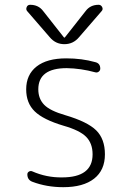

<svg xmlns="http://www.w3.org/2000/svg" viewBox="-20 -775 540 805"><path d="M246.1 -248Q161.1 -273.4 125.5 -308.1Q89.8 -342.8 89.8 -400.4Q89.8 -461.9 133.3 -496.1Q176.8 -530.3 257.8 -530.3Q323.2 -530.3 378.9 -514.6Q400.4 -509.8 400.4 -487.3Q400.4 -479.5 394 -474.6Q387.7 -469.7 379.9 -471.7Q319.3 -488.3 259.8 -489.3Q140.6 -489.3 140.6 -400.4Q140.6 -361.3 165 -335.9Q189.5 -310.5 253.9 -292Q346.7 -264.6 383.3 -228.5Q419.9 -192.4 419.9 -127.9Q419.9 -61.5 374.5 -25.9Q329.1 9.8 245.1 9.8Q175.8 9.8 116.2 -12.7Q94.7 -20.5 94.7 -43.9Q94.7 -51.8 101.6 -55.7Q108.4 -59.6 115.2 -56.6Q174.8 -30.3 240.2 -31.2Q368.2 -31.2 368.2 -127.9Q368.2 -173.8 341.3 -201.2Q314.5 -228.5 246.1 -248ZM188.5 -619.1 93.8 -728.5Q87.9 -735.4 91.8 -745.1Q95.7 -754.9 106.4 -754.9Q141.6 -754.9 161.1 -728.5L248 -618.2Q249 -617.2 250 -617.2L252 -618.2L338.9 -728.5Q358.4 -754.9 393.6 -754.9Q403.3 -754.9 408.2 -745.6Q413.1 -736.3 406.2 -728.5L311.5 -619.1Q287.1 -589.8 250 -589.8Q212.9 -589.8 188.5 -619.1Z"/></svg>

Font: Rounded-X Mgen+ 1mn light
Style: Regular
Weight: 200
Designer: [Source Han Sans]
Ryoko NISHIZUKA  (kana & ideographs); Paul D. Hunt (Latin, Greek & Cyrillic); Wenlong ZHANG  (bopomofo
Version: Version 1.059.20150602